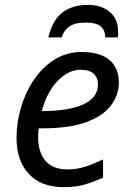

<svg xmlns="http://www.w3.org/2000/svg" viewBox="-20 -760 539 790"><path d="M242 10Q149 10 98.5 -44.5Q48 -99 48 -192Q48 -256 66.5 -318.5Q85 -381 120 -432.5Q155 -484 204.5 -515Q254 -546 316 -546Q392 -546 430.5 -513Q469 -480 469 -421Q469 -369 436.5 -326Q404 -283 335 -257.5Q266 -232 156 -232H139Q138 -223 137.5 -213Q137 -203 137 -195Q137 -134 167 -98.5Q197 -63 258 -63Q296 -63 330 -74Q364 -85 404 -104V-29Q366 -12 329.5 -1Q293 10 242 10ZM152 -303H159Q219 -303 270 -313.5Q321 -324 352 -348.5Q383 -373 383 -414Q383 -440 365.5 -456.5Q348 -473 311 -473Q263 -473 218.5 -428.5Q174 -384 152 -303ZM179 -606Q196 -678 237.5 -709Q279 -740 342 -740Q396 -740 431 -711.5Q466 -683 466 -628Q466 -623 466 -617.5Q466 -612 465 -606H413Q413 -635 395 -651Q377 -667 333 -667Q287 -667 264.5 -650.5Q242 -634 234 -606Z"/></svg>

Font: Noto Sans IKEA
Style: Italic
Weight: 400
Italic angle: -12°
Designer: Monotype Design Team
Foundry: Monotype Imaging Inc.
Version: Version 2.001